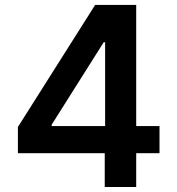

<svg xmlns="http://www.w3.org/2000/svg" viewBox="-20 -747 706 767"><path d="M51.5 -134.9V-239.7L360.1 -727.3H447.4V-578.1H394.2L186.4 -248.9V-243.3H617.2V-134.9ZM398.4 0V-166.9L399.9 -213.8V-727.3H524.1V0Z"/></svg>

Font: InterMG SemiBold
Style: Regular
Weight: 600
Designer: Rasmus Andersson
Foundry: rsms
Version: Version 3.019;December 26, 2023;FontCreator 15.0.0.2955 64-b